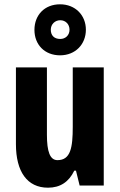

<svg xmlns="http://www.w3.org/2000/svg" viewBox="-20 -928 558 892"><path d="M259 -671C331 -671 379 -723 379 -790C379 -857 330 -908 259 -908C187 -908 140 -858 140 -789C140 -721 187 -671 259 -671ZM260 -747C231 -747 216 -764 216 -790C216 -815 235 -834 260 -834C285 -834 303 -815 303 -790C303 -764 284 -747 260 -747ZM462 -615H318V-339C318 -242 308 -184 247 -184C212 -184 198 -224 198 -302V-615H54V-258C54 -131 106 -56 203 -56C260 -56 300 -83 325 -135H333L350 -66H462Z"/></svg>

Font: Noto Sans Malayalam UI ExtraCondensed ExtraBold
Style: Regular
Weight: 800
Width: 2
Designer: Jelle Bosma - Monotype Design Team
Foundry: Monotype Imaging Inc.
Version: Version 2.104